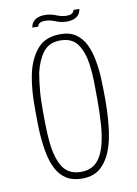

<svg xmlns="http://www.w3.org/2000/svg" viewBox="-90 -873 669 935"><g transform="rotate(-10 244.0 -406.0)"><path d="M240 2Q194 2 163.5 -17Q133 -36 114.5 -70.5Q96 -105 87 -151Q81 -181 77.5 -214.5Q74 -248 73 -284.5Q72 -321 72 -360Q72 -386 72.5 -411Q73 -436 75 -460.5Q77 -485 80.5 -508.5Q84 -532 89 -554Q106 -622 144.5 -665.5Q183 -709 257 -709Q303 -709 333 -688Q363 -667 380 -631.5Q397 -596 405 -550Q413 -507 415 -457.5Q417 -408 417 -359Q417 -317 414.5 -276.5Q412 -236 407 -199.5Q402 -163 392 -131Q374 -71 338 -34.5Q302 2 240 2ZM241 -31Q273 -31 296 -44Q319 -57 334.5 -81.5Q350 -106 359 -140Q371 -183 375 -240Q379 -297 379 -364Q379 -412 378 -455.5Q377 -499 372 -536Q363 -601 336 -640Q309 -679 250 -679Q195 -679 166 -641Q137 -603 123 -544Q119 -522 116 -498.5Q113 -475 111 -450Q109 -425 108.5 -400Q108 -375 108 -349Q108 -295 110 -247.5Q112 -200 119 -161Q127 -121 141 -91.5Q155 -62 179.5 -46.5Q204 -31 241 -31ZM157 -764H128Q130 -780 139 -791Q148 -802 162.5 -808Q177 -814 197 -814Q227 -814 253 -803Q279 -792 304 -792Q319 -792 328 -797Q337 -802 340 -814H369Q367 -798 358.5 -787Q350 -776 335 -770Q320 -764 300 -764Q270 -764 244.5 -775Q219 -786 193 -786Q178 -786 169 -781Q160 -776 157 -764Z"/></g></svg>

Font: Truculenta Thin
Style: Regular
Weight: 250
Version: Version 1.002